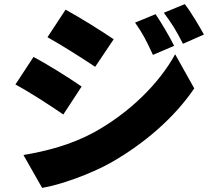

<svg xmlns="http://www.w3.org/2000/svg" viewBox="-20 -849 1040 934"><path d="M737 -780 637 -739C676 -684 692 -651 724 -582L827 -626C805 -671 767 -735 737 -780ZM879 -829 777 -787C816 -734 835 -705 870 -636L972 -681C948 -724 912 -786 879 -829ZM299 -802 211 -668C281 -629 383 -564 443 -524L533 -658C476 -697 369 -764 299 -802ZM94 -95 185 65C271 51 418 -1 520 -58C686 -153 829 -278 925 -419L832 -585C753 -441 609 -300 437 -205C324 -144 207 -114 94 -95ZM143 -572 55 -438C126 -400 227 -334 288 -292L377 -428C321 -467 215 -534 143 -572Z"/></svg>

Font: Noto Sans Korean Black
Style: Bold
Weight: 900
Designer: Ryoko NISHIZUKA (kana & ideographs); Paul D. Hunt (Latin, Greek & Cyrillic); Wenlong ZHANG (bopomofo); Sandoll Communica
Foundry: Adobe Systems Incorporated
Version: Version 1.000;PS 1;hotconv 1.0.78;makeotf.lib2.5.61930